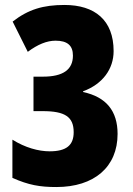

<svg xmlns="http://www.w3.org/2000/svg" viewBox="-20 -744 536 774"><path d="M438 -538C438 -663 362 -724 240 -724C154 -724 94 -706 31 -657L92 -535C132 -565 169 -580 204 -580C251 -580 274 -561 274 -520C274 -463 234 -435 153 -435H115V-296H152C242 -296 277 -273 277 -211C277 -158 247 -134 180 -134C135 -134 81 -149 30 -181V-27C95 2 141 10 207 10C360 10 454 -71 454 -204C454 -297 408 -353 315 -373V-376C394 -405 438 -466 438 -538Z"/></svg>

Font: Noto Sans Bengali ExtraCondensed Black
Style: Regular
Weight: 900
Width: 2
Designer: Joana Ranito - Universal Thirst; Jelle Bosma - Monotype Design Team
Foundry: Universal Thirst ehf.
Version: Version 3.000